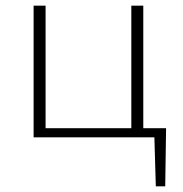

<svg xmlns="http://www.w3.org/2000/svg" viewBox="-20 -482 643 674"><path d="M441 0V-462H483V0ZM117 0V-32H463V0ZM98 0V-462H140V0ZM461 0V-32H563L545 0ZM527 172 521 -32H563L560 172Z"/></svg>

Font: Ysabeau SC ExtraLight
Style: Regular
Weight: 250
Designer: Christian Thalmann (Catharsis Fonts)
Version: Version 2.001;gftools[0.9.30]; featfreeze: smcp